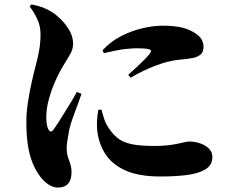

<svg xmlns="http://www.w3.org/2000/svg" viewBox="-20 -794 1040 867"><path d="M241 53Q220 53 199.5 39.5Q179 26 162 4Q141 -24 127 -58.5Q113 -93 106 -138.5Q99 -184 99 -245Q99 -284 106 -331Q113 -378 123 -422.5Q133 -467 141 -497Q151 -534 157 -568Q163 -602 163 -640Q163 -678 146.5 -711.5Q130 -745 114 -764L121 -774Q150 -769 171.5 -761Q193 -753 214 -740Q232 -729 254.5 -707Q277 -685 293.5 -656.5Q310 -628 310 -597Q310 -574 299.5 -554.5Q289 -535 271 -506Q249 -471 230.5 -429.5Q212 -388 200.5 -345.5Q189 -303 189 -265Q189 -250 191 -235.5Q193 -221 197 -213Q208 -188 224 -212Q234 -226 247 -246.5Q260 -267 274.5 -290.5Q289 -314 303 -337Q317 -360 327 -379L348 -370Q341 -349 332.5 -326Q324 -303 315.5 -280.5Q307 -258 301 -238.5Q295 -219 292 -205Q286 -172 283.5 -154Q281 -136 281 -125Q281 -96 292 -69.5Q303 -43 303 -17Q303 53 241 53ZM706 3Q603 3 541.5 -26.5Q480 -56 451 -106Q422 -156 418 -217Q417 -240 419 -261Q421 -282 424 -298L438 -299Q443 -282 448.5 -263Q454 -244 462 -230Q483 -194 508 -173Q533 -152 572 -143.5Q611 -135 673 -135Q722 -135 754 -140Q786 -145 805 -150Q824 -155 833 -155Q859 -155 883 -147Q907 -139 923 -123.5Q939 -108 939 -85Q939 -48 907 -29Q875 -10 822.5 -3.5Q770 3 706 3ZM559 -456Q581 -476 600.5 -494Q620 -512 634.5 -527Q649 -542 656 -551Q661 -558 662 -563.5Q663 -569 649 -572.5Q635 -576 596 -576Q578 -576 545 -572.5Q512 -569 449 -554L443 -567Q481 -608 529 -632Q577 -656 625.5 -667Q674 -678 712 -678Q762 -678 795.5 -671Q829 -664 855 -648Q882 -632 890.5 -615.5Q899 -599 899 -584Q899 -560 887 -549Q875 -538 855 -533Q830 -528 799.5 -525.5Q769 -523 736 -515Q713 -509 685 -498.5Q657 -488 627.5 -474Q598 -460 570 -443Z"/></svg>

Font: Noto Serif JP Black
Style: Regular
Weight: 900
Designer: Ryoko NISHIZUKA 西塚涼子 (kana & ideographs); Frank Grießhammer (Latin, Greek & Cyrillic); Wenlong ZHANG 张文龙 (bopomofo); San
Foundry: Adobe
Version: Version 2.003-H1;hotconv 1.1.1;makeotfexe 2.6.0